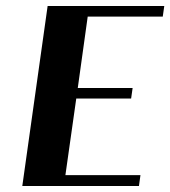

<svg xmlns="http://www.w3.org/2000/svg" viewBox="-20 -617 565 637"><path d="M138 -597H525L520 -562H271L238 -325H420L415 -290H233L197 -36H446L441 0H54Z"/></svg>

Font: Gamine
Style: Bold Italic
Weight: 700
Designer: Tapiwanashe Sebastian Garikayi
Version: Version 1.000